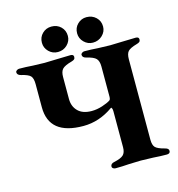

<svg xmlns="http://www.w3.org/2000/svg" viewBox="-120 -935 968 1043"><g transform="rotate(-15 364.0 -414.0)"><path d="M15 0ZM382 -11Q382 -28 403 -32Q441 -40 455.5 -53.5Q470 -67 470 -97V-300Q470 -310 467 -316.5Q464 -323 461 -320Q382 -264 293 -264Q100 -264 100 -421V-551Q100 -584 88 -597Q76 -610 37 -619Q15 -624 15 -640Q15 -646 21.5 -650.5Q28 -655 35 -655Q72 -655 111 -652Q159 -650 177 -650Q194 -650 246 -652Q300 -654 323 -654Q341 -654 341 -640Q341 -631 336 -626.5Q331 -622 320 -619Q280 -608 267 -594Q254 -580 254 -550V-426Q254 -384 280.5 -357.5Q307 -331 357 -331Q387 -331 417.5 -341Q448 -351 463 -361Q470 -365 470 -382V-551Q470 -582 456.5 -596Q443 -610 404 -619Q382 -624 382 -640Q382 -646 388.5 -650.5Q395 -655 402 -655Q439 -655 478 -652Q526 -650 546 -650Q564 -650 614 -652Q666 -654 690 -654Q708 -654 708 -640Q708 -631 703 -626.5Q698 -622 687 -619Q648 -608 636 -594.5Q624 -581 624 -550V-98Q624 -68 636 -55Q648 -42 687 -32Q699 -29 704 -24.5Q709 -20 709 -12Q709 -5 704 -1Q699 3 690 3Q653 3 614 0Q562 -2 544 -2Q526 -2 478 0Q439 3 402 3Q394 3 388 -1Q382 -5 382 -11ZM191 -759Q191 -790 212 -810.5Q233 -831 263 -831Q295 -831 316 -810.5Q337 -790 337 -759Q337 -730 315.5 -709Q294 -688 263 -688Q233 -688 212 -709Q191 -730 191 -759ZM389 -759Q389 -790 410 -810.5Q431 -831 460 -831Q492 -831 513.5 -810.5Q535 -790 535 -759Q535 -730 513 -709Q491 -688 460 -688Q431 -688 410 -709Q389 -730 389 -759Z"/></g></svg>

Font: EB Garamond
Style: Bold
Weight: 700
Designer: Georg Duffner and Octavio Pardo
Foundry: Georg Duffner
Version: Version 1.000; ttfautohint (v1.6)